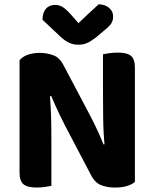

<svg xmlns="http://www.w3.org/2000/svg" viewBox="-20 -859 712 887"><path d="M70.3 -433.4 209 -434.8Q213 -392.4 214.8 -350.4Q216.7 -308.4 217 -269.2Q217.4 -230 217.4 -193.1V-0.5Q208.6 1.5 189 4.4Q169.4 7.3 149.2 7.3Q106 7.3 88.1 -8.1Q70.3 -23.4 70.3 -62.2ZM603.2 -176.2 464.3 -174.7Q457.3 -248.1 456.6 -313.9Q455.8 -379.8 455.8 -439.7V-608.3Q465.6 -610.3 484.8 -613.2Q503.9 -616 524.2 -616Q567.5 -616 585.4 -600.7Q603.2 -585.4 603.2 -546.6ZM603.2 -224.4V-321.1V-18.6Q590.4 -7 566.9 0.2Q543.4 7.5 511.2 7.5Q477.3 7.5 448.2 -3.1Q419 -13.8 399.7 -51.7L278.8 -282Q267.6 -304.4 256.9 -326.3Q246.1 -348.2 236.2 -370.4Q226.2 -392.7 216.5 -415.5L70.3 -382.8V-580Q82.8 -597.2 108.4 -606Q133.9 -614.8 163 -614.8Q196.9 -614.8 226.5 -603.7Q256 -592.7 274.6 -555.6L396.4 -325.2Q407.8 -303.6 418.5 -281.3Q429.2 -259.1 439.2 -236.8Q449.3 -214.5 458.3 -191.7ZM342.6 -752.2Q365.7 -774 389.4 -796.4Q413.2 -818.9 435.9 -839.1Q464.6 -838.8 483.6 -823Q502.7 -807.2 502.7 -782.5Q502.7 -763.7 493.3 -749.7Q483.9 -735.8 460 -717.2L424.3 -686.8Q399.6 -667.7 381.9 -660.1Q364.2 -652.4 342.6 -652.4Q316.2 -652.4 296.7 -662.6Q277.2 -672.8 259.4 -689.6L176.4 -767.7Q176.4 -800.4 191.9 -818.3Q207.3 -836.3 235.2 -836.3Q253.1 -836.3 268.9 -826.9Q284.7 -817.5 309.1 -790.1Z"/></svg>

Font: Baloo Paaji 2
Style: Regular
Weight: 400
Designer: Shuchita Grover, Noopur Datye and Ek Type
Foundry: Ek Type
Version: Version 1.700